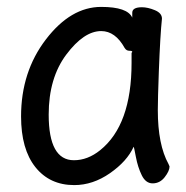

<svg xmlns="http://www.w3.org/2000/svg" viewBox="-20 -512 540 556"><path d="M195 24Q124 24 82.5 -28Q41 -80 41 -175Q41 -304 113 -398Q185 -492 273 -492Q349 -492 363 -461V-475Q363 -491 391 -491Q408 -491 428.5 -482.5Q449 -474 449 -458Q444 -411 440 -306Q437 -225 437 -193Q437 -93 468 -37L471 -30Q471 -17 457 1Q443 19 422 19Q402 19 390.5 -4.5Q379 -28 373.5 -57.5Q368 -87 367 -87Q348 -45 298.5 -10.5Q249 24 195 24ZM194 -48Q234 -48 270 -77Q361 -150 361 -330V-359Q363 -361 363 -362Q363 -365 354.5 -365Q346 -365 341 -373Q314 -422 273 -422Q223 -422 172 -354Q121 -286 121 -180Q121 -48 194 -48Z"/></svg>

Font: LXGW WenKai Mono Medium
Style: Regular
Weight: 500
Monospace: yes
Designer: LXGW / Fontworks Inc.
Foundry: LXGW / Fontworks Inc.
Version: Version 1.520; June 14, 2025